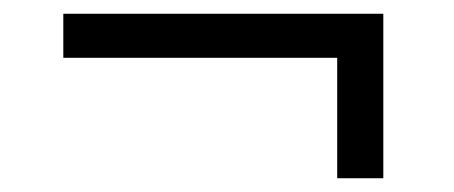

<svg xmlns="http://www.w3.org/2000/svg" viewBox="-20 -458 660 279"><path d="M470 -199V-374H72V-438H537V-199Z"/></svg>

Font: Archivo SemiBold Light
Style: Regular
Weight: 300
Version: Version 2.001